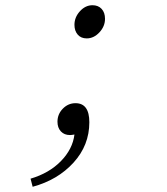

<svg xmlns="http://www.w3.org/2000/svg" viewBox="-20 -513 640 735"><path d="M312 -366Q290 -366 277.5 -380.5Q265 -395 265 -418Q265 -447 286 -470Q307 -493 334 -493Q356 -493 369 -479Q382 -465 382 -441Q382 -412 360.5 -389Q339 -366 312 -366ZM105 202 97 171Q168 150 213 104Q258 58 265 2Q253 4 248 4Q226 4 213 -10Q200 -24 200 -47Q200 -76 220.5 -97Q241 -118 269 -118Q322 -118 322 -45Q322 43 261.5 109.5Q201 176 105 202Z"/></svg>

Font: TypoPRO Source Code Pro
Style: Italic
Weight: 300
Italic angle: -11°
Monospace: yes
Designer: Paul D. Hunt, Teo Tuominen
Foundry: Adobe Systems Incorporated
Version: Version 1.030;PS 1.0;hotconv 1.0.84;makeotf.lib2.5.63406